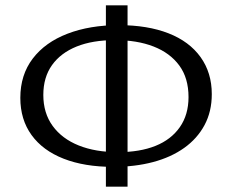

<svg xmlns="http://www.w3.org/2000/svg" viewBox="-20 -688 867 718"><path d="M403 -64Q296 -64 218 -94.5Q140 -125 98 -183Q56 -241 56 -322Q56 -408 102.5 -469Q149 -530 232.5 -562Q316 -594 424 -594Q532 -594 610 -563.5Q688 -533 730 -474.5Q772 -416 772 -336Q772 -271 745 -220.5Q718 -170 669 -135Q620 -100 552.5 -82Q485 -64 403 -64ZM421 -119Q503 -119 561.5 -142.5Q620 -166 652.5 -212.5Q685 -259 685 -325Q685 -396 650.5 -443Q616 -490 554.5 -514Q493 -538 410 -538Q326 -538 266.5 -514Q207 -490 174.5 -444.5Q142 -399 142 -333Q142 -265 177 -217Q212 -169 274.5 -144Q337 -119 421 -119ZM376 10V-668H457V10Z"/></svg>

Font: Ysabeau Office Medium
Style: Regular
Weight: 500
Designer: Christian Thalmann (Catharsis Fonts)
Version: Version 2.001;gftools[0.9.30]; featfreeze: tnum,lnum,ss02